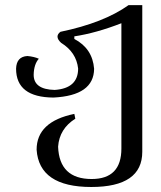

<svg xmlns="http://www.w3.org/2000/svg" viewBox="-20 -499 640 763"><path d="M342.8 244.1Q135.3 244.1 125.5 95.7Q125.5 -15.6 275.4 -46.4L279.3 -27.3Q215.8 12.7 210.9 84Q215.8 212.4 344.2 212.4Q462.4 212.4 462.4 91.3V-406.7Q362.3 -367.7 275.4 -354.5V-344.2Q347.7 -306.2 354 -225.6Q353 -119.1 192.4 -111.3Q43.9 -112.3 43.9 -226.1Q45.4 -273.9 88.9 -276.4Q115.7 -273.9 134.3 -265.6Q114.7 -243.7 113.8 -201.7Q113.8 -143.6 197.3 -141.6Q290.5 -147.9 290.5 -226.6Q283.2 -291.5 223.1 -328.6Q208.5 -341.8 208.5 -353.5Q208.5 -363.8 220.2 -372.6Q392.1 -408.2 490.7 -478.5H545.4V104Q545.4 244.1 342.8 244.1Z"/></svg>

Font: Kelvinch
Style: Regular
Weight: 400
Designer: Paul James MIller
Foundry: High-Logic / Made with FontCreator
Version: Version 3.30 September 23, 2016